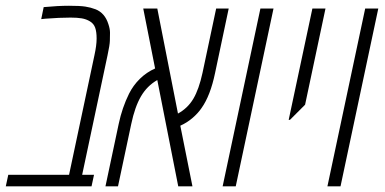

<svg xmlns="http://www.w3.org/2000/svg" viewBox="-40 -660 1363 680"><path d="M114.7 -634.8Q165.5 -639.6 204.1 -639.6Q242.7 -639.6 262 -636.7Q281.2 -633.8 298.8 -627Q331.5 -613.8 343.8 -574.7Q349.6 -557.6 349.6 -544.2Q349.6 -530.8 349.1 -515.4Q348.6 -500 340.8 -463.9L251 -41H293L284.2 0H-19.5L-10.7 -41H204.6L294.4 -463.9Q302.2 -499.5 302.2 -523.4Q302.2 -547.4 297.1 -561.8Q292 -576.2 278.8 -584.2Q265.6 -592.3 249.5 -595Q233.4 -597.7 210 -597.7Q171.4 -597.7 121.1 -593.8L106 -592.3Z M770 -629.9 721.7 -401.4Q705.1 -321.3 673.8 -277.3Q661.6 -259.3 642.1 -242.4Q622.6 -225.6 598.6 -214.8L641.6 0H591.3L517.1 -376.5Q481 -356 459.2 -318.6Q437.5 -281.2 424.8 -220.7L377.9 0H333.5L380.4 -221.2Q392.6 -278.8 417 -328.1Q431.6 -357.4 455.1 -380.6Q478.5 -403.8 509.3 -417.5L467.3 -629.9H517.1L590.3 -257.8Q625 -276.9 644.8 -310.3Q664.6 -343.8 677.2 -401.9L725.6 -629.9Z M794.9 0H748.5L882.3 -629.9H928.7Z M1040.5 -289.1 986.8 -235.4H982.4L1066.4 -629.9H1112.8Z M1166 0H1119.6L1253.4 -629.9H1299.8Z"/></svg>

Font: Open Sans Hebrew Condensed Light
Style: Italic
Weight: 300
Width: 3
Italic angle: -12°
Foundry: Ascender Corporation, Yanek Iontef
Version: Version 2.001;PS 002.001;hotconv 1.0.70;makeotf.lib2.5.58329